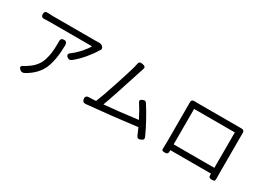

<svg xmlns="http://www.w3.org/2000/svg" viewBox="-23 -1457 2977 2186"><g transform="rotate(30 1465.0 -364.5)"><path d="M531.2 -489.3Q527.3 -289.1 477.1 -177.2Q426.8 -65.4 294.9 9.8Q257.8 30.3 233.4 9.8Q185.5 -29.3 243.2 -52.7Q258.8 -60.5 274.4 -72.3Q329.1 -105.5 365.2 -148.4Q401.4 -191.4 418.5 -245.1Q435.5 -298.8 441.4 -349.1Q447.3 -399.4 447.3 -468.8V-491.2Q443.4 -539.1 489.3 -539.1Q531.2 -539.1 531.2 -489.3ZM243.2 -709H805.7Q813.5 -709 831.1 -710Q848.6 -710.9 856.9 -710.4Q865.2 -710 877 -706.1Q888.7 -702.1 897.5 -693.4Q922.9 -668 904.3 -643.6Q896.5 -633.8 896.5 -632.8Q864.3 -577.1 806.2 -507.3Q748 -437.5 681.6 -384.8Q651.4 -363.3 626 -383.8Q586.9 -416 631.8 -445.3Q685.5 -486.3 732.9 -540Q780.3 -593.8 800.8 -633.8H243.2Q222.7 -633.8 179.7 -631.8Q131.8 -627 131.8 -671.9Q131.8 -695.3 143.1 -704.6Q154.3 -713.9 177.7 -711.9Q210.9 -709 243.2 -709Z M1718.8 -100.6Q1379.9 -57.6 1108.4 -33.2Q1082 -31.2 1072.3 -29.3Q1026.4 -23.4 1019.5 -66.4Q1012.7 -114.3 1064.5 -114.3Q1070.3 -114.3 1084 -114.7Q1097.7 -115.2 1103.5 -115.2Q1117.2 -116.2 1152.3 -118.2Q1189.5 -209 1249.5 -391.6Q1309.6 -574.2 1335 -663.1Q1343.8 -696.3 1346.7 -714.8Q1350.6 -739.3 1363.3 -745.6Q1376 -752 1401.4 -747.1Q1428.7 -742.2 1436 -730Q1443.4 -717.8 1433.6 -692.4Q1431.6 -685.5 1418 -646.5Q1289.1 -244.1 1244.1 -126Q1423.8 -141.6 1682.6 -174.8Q1626 -286.1 1586.9 -343.8Q1574.2 -363.3 1578.6 -373.5Q1583 -383.8 1605.5 -393.6Q1638.7 -408.2 1654.3 -383.8Q1766.6 -208 1840.8 -41Q1847.7 -20.5 1841.8 -11.2Q1835.9 -2 1814.5 7.8Q1772.5 26.4 1757.8 -10.7Q1746.1 -39.1 1718.8 -100.6Z M2164.1 -131.8H2699.2V-597.7H2164.1ZM2699.2 -55.7H2164.1V-42Q2165 -19.5 2155.3 -9.8Q2145.5 0 2123 0Q2098.6 0 2090.3 -5.9Q2082 -11.7 2083 -33.2Q2085 -89.8 2085 -119.1V-641.6Q2084 -658.2 2094.2 -667.5Q2104.5 -676.8 2124 -675.8Q2141.6 -674.8 2169.9 -674.8H2739.3Q2759.8 -675.8 2770.5 -665.5Q2781.2 -655.3 2780.3 -636.7V-118.2Q2780.3 -61.5 2781.2 -34.2Q2782.2 -12.7 2772.9 -6.3Q2763.7 0 2739.3 0Q2717.8 0 2708 -8.3Q2698.2 -16.6 2699.2 -37.1Z"/></g></svg>

Font: GenSenMaruGothic TW TTF Regular
Style: Regular
Weight: 400
Version: Version 1.301